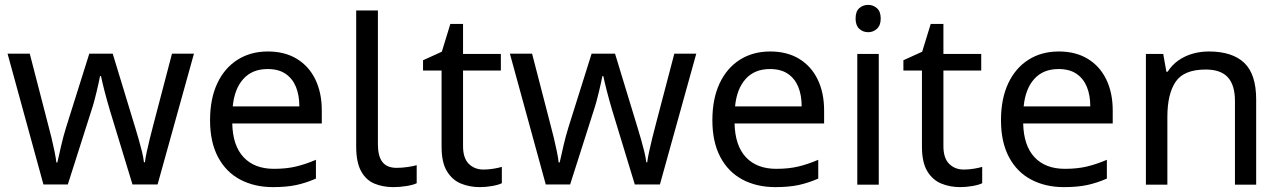

<svg xmlns="http://www.w3.org/2000/svg" viewBox="-20 -757 5250 787"><path d="M431 -303Q425 -324 419 -344.5Q413 -365 408.5 -383.5Q404 -402 400 -418Q396 -434 394 -445H390Q388 -434 384.5 -418Q381 -402 376.5 -383Q372 -364 366.5 -343.5Q361 -323 354 -302L258 -1H158L11 -537H102L176 -251Q184 -222 191 -192.5Q198 -163 203.5 -136.5Q209 -110 211 -91H215Q218 -103 222 -121Q226 -139 230.5 -159Q235 -179 240.5 -199Q246 -219 251 -235L346 -537H442L534 -235Q541 -212 548.5 -186Q556 -160 562 -135.5Q568 -111 570 -92H574Q576 -109 581.5 -134.5Q587 -160 594.5 -190.5Q602 -221 610 -251L685 -537H775L626 -1H523Z M1078 -546Q1147 -546 1196.5 -516Q1246 -486 1272.5 -431.5Q1299 -377 1299 -304V-251H932Q934 -160 978.5 -112.5Q1023 -65 1103 -65Q1154 -65 1193.5 -74.5Q1233 -84 1275 -102V-25Q1234 -7 1194 1.5Q1154 10 1099 10Q1023 10 964.5 -21Q906 -52 873.5 -113.5Q841 -175 841 -264Q841 -352 870.5 -415Q900 -478 953.5 -512Q1007 -546 1078 -546ZM1077 -474Q1014 -474 977.5 -433.5Q941 -393 934 -321H1207Q1207 -367 1193 -401Q1179 -435 1150.5 -454.5Q1122 -474 1077 -474Z M1593 10Q1549 10 1514.5 -4.5Q1480 -19 1460 -55.5Q1440 -92 1440 -157V-714H1529V-165Q1529 -117 1547.5 -93Q1566 -69 1606 -69Q1628 -69 1651.5 -72.5Q1675 -76 1688 -80V-6Q1674 1 1646.5 5.5Q1619 10 1593 10Z M1962 -62Q1982 -62 2003 -65.5Q2024 -69 2037 -73V-6Q2023 1 1997 5.5Q1971 10 1947 10Q1905 10 1869.5 -4.5Q1834 -19 1812 -55Q1790 -91 1790 -156V-468H1714V-510L1791 -545L1826 -659H1878V-536H2033V-468H1878V-158Q1878 -109 1901.5 -85.5Q1925 -62 1962 -62Z M2490 -303Q2484 -324 2478 -344.5Q2472 -365 2467.5 -383.5Q2463 -402 2459 -418Q2455 -434 2453 -445H2449Q2447 -434 2443.5 -418Q2440 -402 2435.5 -383Q2431 -364 2425.5 -343.5Q2420 -323 2413 -302L2317 -1H2217L2070 -537H2161L2235 -251Q2243 -222 2250 -192.5Q2257 -163 2262.5 -136.5Q2268 -110 2270 -91H2274Q2277 -103 2281 -121Q2285 -139 2289.5 -159Q2294 -179 2299.5 -199Q2305 -219 2310 -235L2405 -537H2501L2593 -235Q2600 -212 2607.5 -186Q2615 -160 2621 -135.5Q2627 -111 2629 -92H2633Q2635 -109 2640.5 -134.5Q2646 -160 2653.5 -190.5Q2661 -221 2669 -251L2744 -537H2834L2685 -1H2582Z M3137 -546Q3206 -546 3255.5 -516Q3305 -486 3331.5 -431.5Q3358 -377 3358 -304V-251H2991Q2993 -160 3037.5 -112.5Q3082 -65 3162 -65Q3213 -65 3252.5 -74.5Q3292 -84 3334 -102V-25Q3293 -7 3253 1.5Q3213 10 3158 10Q3082 10 3023.5 -21Q2965 -52 2932.5 -113.5Q2900 -175 2900 -264Q2900 -352 2929.5 -415Q2959 -478 3012.5 -512Q3066 -546 3137 -546ZM3136 -474Q3073 -474 3036.5 -433.5Q3000 -393 2993 -321H3266Q3266 -367 3252 -401Q3238 -435 3209.5 -454.5Q3181 -474 3136 -474Z M3582 -536V0H3494V-536ZM3539 -737Q3559 -737 3574.5 -723.5Q3590 -710 3590 -681Q3590 -653 3574.5 -639Q3559 -625 3539 -625Q3517 -625 3502 -639Q3487 -653 3487 -681Q3487 -710 3502 -723.5Q3517 -737 3539 -737Z M3931 -62Q3951 -62 3972 -65.5Q3993 -69 4006 -73V-6Q3992 1 3966 5.5Q3940 10 3916 10Q3874 10 3838.5 -4.5Q3803 -19 3781 -55Q3759 -91 3759 -156V-468H3683V-510L3760 -545L3795 -659H3847V-536H4002V-468H3847V-158Q3847 -109 3870.5 -85.5Q3894 -62 3931 -62Z M4320 -546Q4389 -546 4438.5 -516Q4488 -486 4514.5 -431.5Q4541 -377 4541 -304V-251H4174Q4176 -160 4220.5 -112.5Q4265 -65 4345 -65Q4396 -65 4435.5 -74.5Q4475 -84 4517 -102V-25Q4476 -7 4436 1.5Q4396 10 4341 10Q4265 10 4206.5 -21Q4148 -52 4115.5 -113.5Q4083 -175 4083 -264Q4083 -352 4112.5 -415Q4142 -478 4195.5 -512Q4249 -546 4320 -546ZM4319 -474Q4256 -474 4219.5 -433.5Q4183 -393 4176 -321H4449Q4449 -367 4435 -401Q4421 -435 4392.5 -454.5Q4364 -474 4319 -474Z M4935 -546Q5031 -546 5080 -499.5Q5129 -453 5129 -349V0H5042V-343Q5042 -408 5013 -440Q4984 -472 4922 -472Q4833 -472 4799 -422Q4765 -372 4765 -278V0H4677V-536H4748L4761 -463H4766Q4784 -491 4810.5 -509.5Q4837 -528 4869 -537Q4901 -546 4935 -546Z"/></svg>

Font: lbangla85
Style: Book
Weight: 400
Designer: Jelle Bosma - Monotype Design Team
Foundry: Monotype Imaging Inc.
Version: Version 2.003